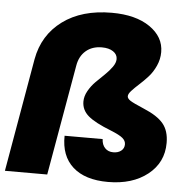

<svg xmlns="http://www.w3.org/2000/svg" viewBox="-56 -818 862 881"><g transform="rotate(5 375.0 -377.5)"><path d="M-2 0 88.9 -522Q109.4 -634.8 197.8 -700Q286.1 -765.1 423.8 -765.1Q534.2 -765.1 599.6 -720Q665 -674.8 665 -605Q665 -571.8 651.1 -541.3Q637.2 -510.7 617.4 -489Q597.7 -467.3 577.6 -449.2Q557.6 -431.2 543.7 -416Q529.8 -400.9 529.8 -390.1Q529.8 -379.9 543.5 -370.6Q557.1 -361.3 607.9 -339.8Q671.4 -313.5 698.7 -280.5Q726.1 -247.6 726.1 -191.9Q726.1 -101.6 655.8 -45.9Q585.4 9.8 473.1 9.8Q367.2 9.8 311 -40.8Q254.9 -91.3 256.8 -184.1H432.1Q433.1 -158.2 447.5 -143.1Q461.9 -127.9 485.8 -127.9Q508.3 -127.9 522.2 -139.2Q536.1 -150.4 536.1 -168.9Q536.1 -185.1 521.5 -197.5Q506.8 -210 466.8 -226.1Q391.6 -255.4 360.4 -282.2Q329.1 -309.1 329.1 -348.1Q329.1 -372.6 343 -397.2Q356.9 -421.9 376.7 -441.7Q396.5 -461.4 416.3 -480.2Q436 -499 450 -518.6Q463.9 -538.1 463.9 -555.2Q463.9 -576.7 444.3 -589.8Q424.8 -603 392.1 -603Q347.7 -603 318.6 -578.1Q289.6 -553.2 282.2 -509.8L192.9 0Z"/></g></svg>

Font: Poppins ExtraBold
Style: Italic
Weight: 800
Italic angle: -10°
Designer: Ninad Kale (Devanagari), Jonny Pinhorn (Latin)
Foundry: Indian Type Foundry
Version: Version 3.200;PS 1.000;hotconv 16.6.54;makeotf.lib2.5.65590